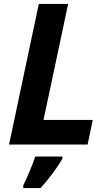

<svg xmlns="http://www.w3.org/2000/svg" viewBox="-20 -734 558 975"><path d="M26 0H425L451 -125H201L326 -714H177ZM98 208V221H186C230 172 273 115 297 71V61H159C145 104 117 169 98 208Z"/></svg>

Font: Noto Sans
Style: Bold Italic
Weight: 700
Italic angle: -12°
Designer: Monotype Design Team
Foundry: Monotype Imaging Inc.
Version: Version 2.013